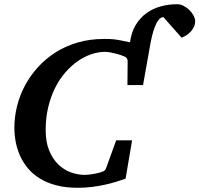

<svg xmlns="http://www.w3.org/2000/svg" viewBox="-20 -871 942 907"><path d="M901.9 -770Q901.9 -755.9 896 -743.7Q890.1 -731.4 880.9 -721.4Q871.6 -711.4 860.1 -704.1Q848.6 -696.8 837.9 -692.9L752 -790Q739.7 -790 729.7 -777.6Q719.7 -765.1 711.7 -744.6Q703.6 -724.1 697.5 -698Q691.4 -671.9 687 -645L655.8 -469.2H582L583 -581.1Q584 -586.9 579.8 -594.2Q575.7 -601.6 567.9 -604Q564 -606 553.2 -609.9Q542.5 -613.8 529.1 -617.2Q515.6 -620.6 501.5 -623.3Q487.3 -626 476.1 -626Q444.3 -626 411.1 -614.7Q377.9 -603.5 346.9 -581.8Q315.9 -560.1 288.3 -528.3Q260.7 -496.6 240.2 -455.6Q219.7 -414.6 207.8 -364.7Q195.8 -314.9 195.8 -256.8Q195.8 -199.7 212.4 -159.7Q229 -119.6 255.6 -94Q282.2 -68.4 314.9 -56.6Q347.7 -44.9 379.9 -44.9Q390.6 -44.9 403.3 -46.4Q416 -47.9 427.7 -50.3Q439.5 -52.7 449 -55.2Q458.5 -57.6 462.9 -60.1Q470.7 -61 474.6 -65.9Q478.5 -70.8 481 -76.2L528.8 -208H604L573.2 -26.9Q554.2 -20 529.5 -12.5Q504.9 -4.9 476.1 1.5Q447.3 7.8 414.8 12Q382.3 16.1 347.2 16.1Q291 16.1 246.8 4.6Q202.6 -6.8 169.4 -27.1Q136.2 -47.4 113 -74.7Q89.8 -102.1 75.4 -133.8Q61 -165.5 54.4 -199.7Q47.9 -233.9 47.9 -268.1Q47.9 -319.3 60.8 -370.6Q73.7 -421.9 98.6 -468.3Q123.5 -514.6 160.2 -554.7Q196.8 -594.7 243.7 -624.3Q290.5 -653.8 347.7 -670.4Q404.8 -687 471.2 -687Q485.8 -687 496.8 -686.8Q507.8 -686.5 520.5 -685.1Q533.2 -683.6 550.3 -680.2Q567.4 -676.8 594.2 -670.9Q600.6 -719.2 621.3 -753.4Q642.1 -787.6 672.4 -809.3Q702.6 -831.1 740 -841.1Q777.3 -851.1 816.9 -851.1Q831.5 -851.1 846.7 -843.5Q861.8 -835.9 874 -824.2Q886.2 -812.5 894 -798.1Q901.9 -783.7 901.9 -770Z"/></svg>

Font: Charis SIL Phon
Style: Bold Italic
Weight: 700
Italic angle: -11°
Foundry: SIL International
Version: Version 5.000